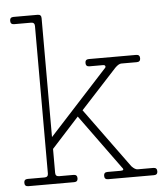

<svg xmlns="http://www.w3.org/2000/svg" viewBox="-51 -746 683 791"><g transform="rotate(-5 290.5 -350.0)"><path d="M34 -30H104Q119 -30 119 -45V-655Q119 -670 104 -670H34Q19 -670 19 -685Q19 -700 34 -700H134Q149 -700 149 -685V-193L389 -455Q395 -460 393.5 -465Q392 -470 384 -470H328Q313 -470 313 -485Q313 -500 328 -500H524Q539 -500 539 -485Q539 -470 524 -470H460Q449 -470 434 -455L284 -292L464 -45Q478 -30 489 -30H554Q569 -30 569 -15Q569 0 554 0H364Q349 0 349 -15Q349 -30 364 -30H419Q438 -30 424 -45L262 -268L149 -144V-45Q149 -30 164 -30H224Q239 -30 239 -15Q239 0 224 0H34Q19 0 19 -15Q19 -30 34 -30Z"/></g></svg>

Font: ClassicType
Style: Regular
Weight: 400
Version: Version 1.004